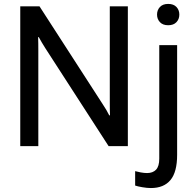

<svg xmlns="http://www.w3.org/2000/svg" viewBox="-20 -743 997 976"><path d="M83 0H174.8V-488.3Q174.8 -502.9 174.6 -521.2Q174.3 -539.6 173.8 -554.2H177.2Q184.1 -542 192.4 -527.3Q200.7 -512.7 210.4 -498L532.2 0H629.9V-710.9H538.1V-222.7Q538.1 -208 538.3 -189.7Q538.6 -171.4 539.1 -156.7H535.2Q529.3 -168.9 520.8 -183.6Q512.2 -198.2 502.4 -212.9L180.7 -710.9H83ZM667 200.2Q679.2 204.6 703.4 208.7Q727.5 212.9 747.1 212.9Q812.5 212.9 846.4 172.4Q880.4 131.8 880.4 43.9V-513.7H789.6V63.5Q789.6 102.5 773.2 119.6Q756.8 136.7 727.5 136.7Q712.9 136.7 694.8 133.3Q676.8 129.9 667 127ZM778.3 -668.9Q778.3 -646 793 -630.4Q807.6 -614.7 835 -614.7Q862.3 -614.7 877 -630.4Q891.6 -646 891.6 -668.9Q891.6 -691.9 877 -707.5Q862.3 -723.1 835 -723.1Q807.6 -723.1 793 -707.5Q778.3 -691.9 778.3 -668.9Z"/></svg>

Font: Roboto Flex
Style: Regular
Weight: 400
Designer: Berlow after Robertson
Foundry: Google
Version: Version 3.200;gftools[0.9.32]